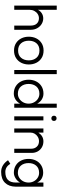

<svg xmlns="http://www.w3.org/2000/svg" viewBox="1151 -1933 1011 3353"><g transform="rotate(90 1656.5 -256.5)"><path d="M298 -431Q259 -431 225 -409.5Q191 -388 171 -350.5Q151 -313 151 -266V0H78V-742H151V-413Q171 -454 211 -480Q251 -506 301 -506Q353 -506 398.5 -478.5Q444 -451 472 -401.5Q500 -352 500 -290V0H427V-286Q427 -356 392 -393.5Q357 -431 298 -431Z M1034 -254Q1034 -336 989 -388Q944 -440 863 -440Q781 -440 736 -388.5Q691 -337 691 -254Q691 -171 736 -119Q781 -67 863 -67Q944 -67 989 -119Q1034 -171 1034 -254ZM863 -512Q939 -512 994 -477Q1049 -442 1077.5 -383.5Q1106 -325 1106 -254Q1106 -183 1077.5 -124.5Q1049 -66 994 -31Q939 4 863 4Q788 4 733 -31Q678 -66 649.5 -124.5Q621 -183 621 -254Q621 -325 649.5 -383.5Q678 -442 733 -477Q788 -512 863 -512Z M1275 -742V0H1203V-742Z M1790 -251Q1790 -303 1766.5 -346Q1743 -389 1703.5 -414Q1664 -439 1618 -439Q1536 -439 1491 -386.5Q1446 -334 1446 -251Q1446 -168 1491 -115.5Q1536 -63 1618 -63Q1664 -63 1703.5 -88Q1743 -113 1766.5 -156Q1790 -199 1790 -251ZM1615 -510Q1667 -510 1713.5 -483Q1760 -456 1790 -401V-742H1862V0H1790V-101Q1759 -46 1712.5 -19Q1666 8 1615 8Q1540 8 1485 -27Q1430 -62 1401 -121Q1372 -180 1372 -251Q1372 -322 1401 -381Q1430 -440 1485 -475Q1540 -510 1615 -510Z M2083 -509V0H2011V-509ZM2047 -739Q2068 -739 2080 -726Q2092 -713 2092 -694Q2092 -674 2080 -661Q2068 -648 2047 -648Q2025 -648 2013 -661Q2001 -674 2001 -694Q2001 -714 2013 -726.5Q2025 -739 2047 -739Z M2446 -432Q2404 -432 2369.5 -411Q2335 -390 2315.5 -357Q2296 -324 2296 -290V0H2223V-509H2296V-422Q2355 -509 2449 -509Q2507 -509 2553 -482Q2599 -455 2624.5 -409Q2650 -363 2650 -307V0H2577V-300Q2577 -355 2542 -393.5Q2507 -432 2446 -432Z M3168 -250Q3168 -301 3145 -343Q3122 -385 3083 -409.5Q3044 -434 2998 -434Q2917 -434 2872.5 -382.5Q2828 -331 2828 -250Q2828 -167 2872.5 -115Q2917 -63 2998 -63Q3044 -63 3083 -87.5Q3122 -112 3145 -155Q3168 -198 3168 -250ZM2997 -505Q3048 -505 3095.5 -480Q3143 -455 3168 -400V-509H3240V-25Q3238 94 3172 161.5Q3106 229 2982 229Q2918 229 2866.5 197Q2815 165 2778 109L2840 69Q2895 156 2982 156Q3075 156 3121 111Q3167 66 3168 -26V-102Q3140 -51 3091.5 -22Q3043 7 2997 7Q2922 7 2867 -27.5Q2812 -62 2783.5 -120.5Q2755 -179 2755 -250Q2755 -320 2783.5 -378Q2812 -436 2867 -470.5Q2922 -505 2997 -505Z"/></g></svg>

Font: SUIT
Style: Regular
Weight: 400
Designer: Sunn Youn; Korean Glyphs from Source Han Sans (Sandoll Communications; Soo-young Jang, Joo-yeon Kang)
Foundry: Sunn
Version: Version 1.140